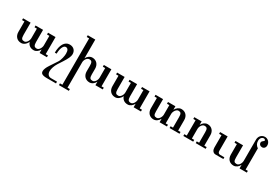

<svg xmlns="http://www.w3.org/2000/svg" viewBox="41 -1843 4687 3308"><g transform="rotate(30 2385.0 -188.5)"><path d="M720.7 0H575.2V-69.8Q565.9 -52.2 553.5 -37.4Q541 -22.5 526.1 -11.7Q511.2 -1 494.6 4.9Q478 10.7 460.4 10.7Q411.6 10.7 378.4 -13.2Q345.2 -37.1 331.5 -81.1Q322.8 -60.5 309.8 -43.7Q296.9 -26.9 281.2 -14.6Q265.6 -2.4 247.8 4.2Q230 10.7 211.4 10.7Q180.7 10.7 156 0.5Q131.3 -9.8 113.8 -28.6Q96.2 -47.4 86.7 -73.5Q77.1 -99.6 77.1 -131.8V-339.8H29.8V-375H179.7V-132.3Q179.7 -104.5 183.3 -86.4Q187 -68.4 194.6 -58.1Q202.1 -47.9 214.6 -43.9Q227.1 -40 244.6 -40Q261.2 -40 275.6 -50.3Q290 -60.5 301 -76.4Q312 -92.3 318.4 -112.1Q324.7 -131.8 324.7 -150.9V-339.8H277.8V-375H427.7V-132.3Q427.7 -106 431.4 -88.4Q435.1 -70.8 442.9 -60.1Q450.7 -49.3 463.4 -44.7Q476.1 -40 493.7 -40Q510.3 -40 524.7 -50.5Q539.1 -61 549.8 -77.4Q560.5 -93.8 566.9 -113.3Q573.2 -132.8 573.2 -150.9V-339.8H526.4V-375H675.8V-35.2H720.7Z M1082 313H900.9Q865.7 313 841.8 308.6Q817.9 304.2 803.2 295.4Q788.6 286.6 782.5 273.4Q776.4 260.3 776.4 242.7Q776.4 218.3 789.3 185.3Q802.2 152.3 830.1 110.4L926.3 -35.2Q939 -54.2 948.2 -79.1Q957.5 -104 963.6 -129.4Q969.7 -154.8 972.7 -178Q975.6 -201.2 975.6 -217.3Q975.6 -268.6 960.2 -292.2Q944.8 -315.9 915.5 -315.9Q897 -315.9 882.1 -301.3Q867.2 -286.6 856.7 -262Q846.2 -237.3 840.6 -204.6Q835 -171.9 835 -136.2H798.8Q798.8 -191.9 809.1 -237.8Q819.3 -283.7 839.1 -316.7Q858.9 -349.6 887.7 -367.9Q916.5 -386.2 953.6 -386.2Q983.4 -386.2 1006.6 -377.2Q1029.8 -368.2 1045.9 -351.8Q1062 -335.4 1070.3 -313Q1078.6 -290.5 1078.6 -263.7Q1078.6 -231.4 1058.3 -186.3Q1038.1 -141.1 997.6 -78.6L937 15.1Q924.3 35.2 913.8 57.1Q903.3 79.1 896 100.8Q888.7 122.6 884.5 143.3Q880.4 164.1 880.4 180.7Q880.4 225.6 902.3 251.7Q924.3 277.8 963.4 277.8H1082Z M1831.5 0H1685.5V-69.8Q1667 -33.2 1636.5 -11.2Q1606 10.7 1571.3 10.7Q1540.5 10.7 1515.4 0.2Q1490.2 -10.3 1472.4 -29.1Q1454.6 -47.9 1445.1 -74Q1435.5 -100.1 1435.5 -131.8L1436 -237.3Q1436 -265.1 1432.9 -283.9Q1429.7 -302.7 1422.4 -314.2Q1415 -325.7 1402.8 -330.6Q1390.6 -335.4 1373 -335.4Q1356.4 -335.4 1341.6 -325.7Q1326.7 -315.9 1315.2 -300.5Q1303.7 -285.2 1297.1 -266.1Q1290.5 -247.1 1290.5 -228.5V277.8H1337.4V313H1140.6V277.8H1188.5V-644.5H1140.6V-679.7H1290.5V-333.5L1289.6 -306.6Q1308.1 -343.3 1339.1 -364.7Q1370.1 -386.2 1405.3 -386.2Q1435.5 -386.2 1460.2 -375.5Q1484.9 -364.7 1502.4 -345.7Q1520 -326.7 1529.5 -300.3Q1539.1 -273.9 1539.1 -242.7L1538.6 -132.3Q1538.6 -105 1541.7 -87.4Q1544.9 -69.8 1552.5 -59.1Q1560.1 -48.3 1572.8 -44.2Q1585.4 -40 1604 -40Q1620.6 -40 1635.3 -50Q1649.9 -60.1 1660.6 -76.2Q1671.4 -92.3 1677.5 -112.1Q1683.6 -131.8 1683.6 -150.9V-339.8H1636.7V-375H1786.6V-35.2H1831.5Z M2591.3 0H2445.8V-69.8Q2436.5 -52.2 2424.1 -37.4Q2411.6 -22.5 2396.7 -11.7Q2381.8 -1 2365.2 4.9Q2348.6 10.7 2331.1 10.7Q2282.2 10.7 2249 -13.2Q2215.8 -37.1 2202.1 -81.1Q2193.4 -60.5 2180.4 -43.7Q2167.5 -26.9 2151.9 -14.6Q2136.2 -2.4 2118.4 4.2Q2100.6 10.7 2082 10.7Q2051.3 10.7 2026.6 0.5Q2002 -9.8 1984.4 -28.6Q1966.8 -47.4 1957.3 -73.5Q1947.8 -99.6 1947.8 -131.8V-339.8H1900.4V-375H2050.3V-132.3Q2050.3 -104.5 2054 -86.4Q2057.6 -68.4 2065.2 -58.1Q2072.8 -47.9 2085.2 -43.9Q2097.7 -40 2115.2 -40Q2131.8 -40 2146.2 -50.3Q2160.6 -60.5 2171.6 -76.4Q2182.6 -92.3 2189 -112.1Q2195.3 -131.8 2195.3 -150.9V-339.8H2148.4V-375H2298.3V-132.3Q2298.3 -106 2302 -88.4Q2305.7 -70.8 2313.5 -60.1Q2321.3 -49.3 2334 -44.7Q2346.7 -40 2364.3 -40Q2380.9 -40 2395.3 -50.5Q2409.7 -61 2420.4 -77.4Q2431.2 -93.8 2437.5 -113.3Q2443.8 -132.8 2443.8 -150.9V-339.8H2397V-375H2546.4V-35.2H2591.3Z M3358.4 0H3161.1V-35.2H3208.5V-243.2Q3208.5 -269.5 3205.3 -287.4Q3202.1 -305.2 3194.8 -315.9Q3187.5 -326.7 3175 -331.1Q3162.6 -335.4 3144.5 -335.4Q3129.9 -335.4 3115.2 -325.4Q3100.6 -315.4 3089.1 -299.3Q3077.6 -283.2 3070.3 -263.4Q3063 -243.7 3063 -224.1V-35.2H3108.4V0H2962.4V-69.8Q2942.9 -32.7 2912.1 -11Q2881.3 10.7 2846.7 10.7Q2815.9 10.7 2791.3 0.5Q2766.6 -9.8 2749 -28.6Q2731.4 -47.4 2721.9 -73.5Q2712.4 -99.6 2712.4 -131.8V-339.8H2665V-375H2814.9V-132.3Q2814.9 -104.5 2818.1 -86.4Q2821.3 -68.4 2829.1 -58.1Q2836.9 -47.9 2849.1 -43.9Q2861.3 -40 2879.9 -40Q2895 -40 2909.4 -50.3Q2923.8 -60.5 2935.1 -76.4Q2946.3 -92.3 2953.1 -112.1Q2960 -131.8 2960 -150.9V-339.8H2913.1V-375H3060.5V-305.2Q3069.8 -323.2 3082.8 -338.1Q3095.7 -353 3110.8 -363.8Q3126 -374.5 3142.8 -380.4Q3159.7 -386.2 3176.8 -386.2Q3207.5 -386.2 3232.4 -375.7Q3257.3 -365.2 3274.9 -346.2Q3292.5 -327.1 3301.8 -301Q3311 -274.9 3311 -243.7V-35.2H3358.4Z M3878.4 0H3681.6V-35.2H3728.5V-243.2Q3728.5 -269.5 3725.6 -287.1Q3722.7 -304.7 3715.3 -315.4Q3708 -326.2 3695.6 -330.8Q3683.1 -335.4 3664.6 -335.4Q3647.5 -335.4 3633.1 -325.4Q3618.7 -315.4 3607.7 -299.6Q3596.7 -283.7 3590.6 -263.9Q3584.5 -244.1 3584.5 -224.1V-35.2H3630.9V0H3434.6V-35.2H3481.9V-339.8H3436.5V-375H3582.5V-305.2Q3590.8 -322.8 3603.3 -337.6Q3615.7 -352.5 3630.9 -363.3Q3646 -374 3662.8 -380.1Q3679.7 -386.2 3697.3 -386.2Q3728 -386.2 3752.7 -375.7Q3777.3 -365.2 3794.9 -346.4Q3812.5 -327.6 3822 -301.5Q3831.5 -275.4 3831.5 -243.7V-35.2H3878.4Z M4230.5 0H4075.2Q4055.2 0 4040.8 -8.1Q4026.4 -16.1 4016.6 -29.5Q4006.8 -43 4002.2 -59.8Q3997.6 -76.7 3997.6 -94.2V-339.8H3949.7V-375H4099.6V-89.4Q4099.6 -62 4112.1 -48.6Q4124.5 -35.2 4146.5 -35.2H4230.5Z M4769.5 -580.6Q4769.5 -564 4764.4 -550.5Q4759.3 -537.1 4750.5 -527.8Q4741.7 -518.6 4730 -513.7Q4718.3 -508.8 4705.1 -508.8Q4690.4 -508.8 4679 -513.2Q4667.5 -517.6 4659.4 -525.1Q4651.4 -532.7 4647 -543Q4642.6 -553.2 4642.6 -564.9Q4642.6 -580.1 4649.9 -589.8Q4657.2 -599.6 4666 -606.7Q4674.8 -613.8 4682.1 -619.4Q4689.5 -625 4689.5 -632.3Q4689.5 -639.2 4686 -644Q4682.6 -648.9 4677.7 -652.1Q4672.9 -655.3 4667.5 -656.7Q4662.1 -658.2 4657.7 -658.2Q4645 -658.2 4632.8 -652.6Q4620.6 -647 4611.3 -636Q4602.1 -625 4596.4 -608.9Q4590.8 -592.8 4590.8 -572.3Q4590.8 -555.7 4594.2 -539.8Q4597.7 -523.9 4605 -509.3Q4612.3 -494.6 4624.3 -481.7Q4636.2 -468.8 4653.3 -458.5V-35.2H4697.8V0H4552.7V-69.8Q4543.5 -52.2 4531.2 -37.4Q4519 -22.5 4504.2 -12Q4489.3 -1.5 4472.4 4.6Q4455.6 10.7 4437.5 10.7Q4407.2 10.7 4382.6 0.7Q4357.9 -9.3 4340.3 -27.8Q4322.8 -46.4 4313.2 -72.8Q4303.7 -99.1 4303.7 -131.8V-339.8H4256.3V-375H4406.2V-132.3Q4406.2 -104.5 4409.4 -86.7Q4412.6 -68.8 4420.2 -58.3Q4427.7 -47.9 4440.2 -43.9Q4452.6 -40 4470.7 -40Q4487.3 -40 4502 -50Q4516.6 -60.1 4527.3 -76.2Q4538.1 -92.3 4544.2 -112.1Q4550.3 -131.8 4550.3 -150.9V-571.8Q4550.3 -595.2 4558.1 -616.7Q4565.9 -638.2 4580.6 -654.5Q4595.2 -670.9 4616.2 -680.7Q4637.2 -690.4 4663.6 -690.4Q4685.5 -690.4 4704.8 -681.9Q4724.1 -673.3 4738.5 -658.4Q4752.9 -643.6 4761.2 -623.5Q4769.5 -603.5 4769.5 -580.6Z"/></g></svg>

Font: Arian Grqi
Style: Italic
Weight: 400
Italic angle: -15°
Designer: Ruben Hakobyan (Tarumian)
Foundry: Ruben Hakobyan (Tarumian)
Version: Version 1.002